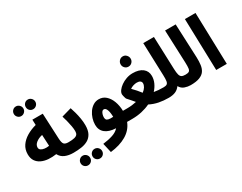

<svg xmlns="http://www.w3.org/2000/svg" viewBox="-112 -1513 3027 2400"><g transform="rotate(-30 1401.5 -313.0)"><path d="M197 -719Q168 -719 148 -739.5Q128 -760 128 -788Q128 -817 148 -837.5Q168 -858 197 -858Q225 -858 245.5 -837.5Q266 -817 266 -788Q266 -760 245.5 -739.5Q225 -719 197 -719ZM369 -719Q339 -719 319.5 -739Q300 -759 300 -788Q300 -817 319.5 -837.5Q339 -858 369 -858Q397 -858 417.5 -837.5Q438 -817 438 -788Q438 -759 417.5 -739Q397 -719 369 -719Z M533 5Q464 5 413 -17Q362 -39 336 -89Q277 -80 222 -84Q167 -88 122.5 -108.5Q78 -129 52 -167.5Q26 -206 26 -265Q26 -335 62 -387.5Q98 -440 159 -476.5Q220 -513 296 -533L293 -611H443L460 -242Q463 -181 480.5 -161Q498 -141 543 -141Q579 -141 596.5 -120Q614 -99 614 -70Q614 -36 592.5 -15.5Q571 5 533 5ZM175 -277Q175 -253 194.5 -239.5Q214 -226 245.5 -222Q277 -218 311 -224L303 -385Q248 -373 211.5 -344Q175 -315 175 -277Z M784 232Q755 232 735 212Q715 192 715 163Q715 134 735 113.5Q755 93 784 93Q813 93 833 113.5Q853 134 853 163Q853 192 833 212Q813 232 784 232ZM612 232Q583 232 563 212Q543 192 543 163Q543 134 563 113.5Q583 93 612 93Q641 93 661 113.5Q681 134 681 163Q681 192 661 212Q641 232 612 232Z M533 5 543 -141Q600 -141 631 -149Q662 -157 674 -174Q686 -191 686 -220Q686 -252 678.5 -294Q671 -336 660 -378.5Q649 -421 638 -456L779 -496Q791 -461 803.5 -415.5Q816 -370 824.5 -319.5Q833 -269 833 -221Q833 -148 809 -103Q785 -58 743.5 -34.5Q702 -11 648 -3Q594 5 533 5Z M941 230 910 94Q992 84 1052 64Q1112 44 1146 5Q1044 0 992 -43.5Q940 -87 940 -163Q940 -207 954 -252Q968 -297 994 -334.5Q1020 -372 1056.5 -395Q1093 -418 1137 -418Q1196 -418 1238 -380.5Q1280 -343 1303.5 -280.5Q1327 -218 1329 -141H1391Q1427 -141 1445 -120.5Q1463 -100 1463 -70Q1463 -35 1443 -15Q1423 5 1382 5H1305Q1266 104 1171 159.5Q1076 215 941 230ZM1081 -189Q1081 -170 1088.5 -157.5Q1096 -145 1118.5 -139.5Q1141 -134 1186 -137Q1185 -202 1170.5 -239.5Q1156 -277 1129 -277Q1114 -277 1103.5 -263.5Q1093 -250 1087 -229.5Q1081 -209 1081 -189Z M1667 -584Q1636 -584 1615 -605.5Q1594 -627 1594 -657Q1594 -687 1615 -709.5Q1636 -732 1667 -732Q1697 -732 1718 -709.5Q1739 -687 1739 -657Q1739 -627 1718 -605.5Q1697 -584 1667 -584Z M1380 5 1390 -141Q1428 -141 1461.5 -145Q1495 -149 1525 -156Q1503 -183 1482.5 -206Q1462 -229 1442 -251Q1438 -255 1433 -270.5Q1428 -286 1424.5 -302.5Q1421 -319 1421 -325Q1421 -351 1441.5 -379Q1462 -407 1497 -432Q1532 -457 1576 -472.5Q1620 -488 1668 -488Q1759 -488 1810 -448Q1861 -408 1861 -338Q1861 -288 1839.5 -240.5Q1818 -193 1780 -152Q1837 -141 1919 -141Q1953 -141 1971 -120.5Q1989 -100 1989 -69Q1989 -36 1967 -15.5Q1945 5 1909 5Q1833 5 1767.5 -8Q1702 -21 1641 -52Q1585 -25 1518.5 -10Q1452 5 1380 5ZM1555 -328Q1583 -300 1608 -271.5Q1633 -243 1656 -213Q1687 -236 1703 -262.5Q1719 -289 1719 -314Q1719 -335 1702.5 -347.5Q1686 -360 1655 -360Q1629 -360 1602.5 -351.5Q1576 -343 1555 -328Z M1907 5 1917 -141Q1949 -141 1965 -151.5Q1981 -162 1985.5 -191Q1990 -220 1988 -275L1972 -747H2126L2143 -276Q2145 -220 2153 -191Q2161 -162 2179.5 -151.5Q2198 -141 2233 -141Q2269 -141 2286.5 -120Q2304 -99 2304 -70Q2304 -36 2283 -15.5Q2262 5 2224 5Q2182 5 2139.5 -10Q2097 -25 2073 -68Q2044 -28 2003.5 -11.5Q1963 5 1907 5Z M2223 5 2233 -141Q2268 -141 2284 -151Q2300 -161 2304 -189.5Q2308 -218 2306 -274L2287 -747H2440L2461 -258Q2463 -199 2456.5 -150.5Q2450 -102 2426.5 -67.5Q2403 -33 2354 -14Q2305 5 2223 5Z M2594 0 2573 -747H2726L2747 0Z"/></g></svg>

Font: Noto Sans Arabic Cond ExtBd
Style: Regular
Weight: 800
Width: 3
Designer: Monotype Design Team, Nadine Chahine, Nizar Qandah and Khaled Hosny
Foundry: Monotype Imaging Inc.
Version: Version 2.012; ttfautohint (v1.8.4.7-5d5b)